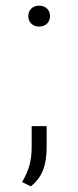

<svg xmlns="http://www.w3.org/2000/svg" viewBox="-20 -511 277 679"><path d="M89 148C129 116 145 75 145 8V-65H92V8C92 60 81 94 58 133ZM118 -417C142 -417 157 -433 157 -454C157 -475 142 -491 118 -491C95 -491 80 -475 80 -454C80 -433 95 -417 118 -417Z"/></svg>

Font: Gantari Light
Style: Regular
Weight: 300
Designer: Anugrah Pasau
Foundry: Lafontype
Version: Version 1.000